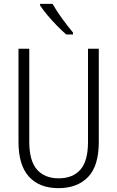

<svg xmlns="http://www.w3.org/2000/svg" viewBox="-20 -967 609 997"><path d="M493 -230Q493 -105 437 -47.5Q381 10 284 10Q184 10 130 -50Q76 -110 76 -230V-714H132V-231Q132 -132 172 -86.5Q212 -41 285 -41Q357 -41 397 -85.5Q437 -130 437 -230V-714H493ZM253 -947Q273 -911 303 -870Q333 -829 359 -798V-788H324Q302 -807 276 -833.5Q250 -860 226.5 -888Q203 -916 188 -939V-947Z"/></svg>

Font: Noto Sans Telugu Condensed Light
Style: Regular
Weight: 300
Width: 3
Designer: Jelle Bosma - Monotype Design Team
Foundry: Monotype Imaging Inc.
Version: Version 2.005; ttfautohint (v1.8.4.7-5d5b)